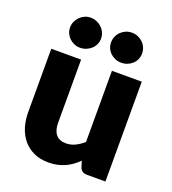

<svg xmlns="http://www.w3.org/2000/svg" viewBox="-134 -828 838 937"><g transform="rotate(20 285.0 -359.5)"><path d="M517.5 -518.5V0H421.5Q392.5 0 383.5 -26L374.5 -56Q359.5 -41.5 343.5 -29.8Q327.5 -18 309.2 -9.8Q291 -1.5 269.8 3.2Q248.5 8 223.5 8Q181 8 148.2 -6.8Q115.5 -21.5 93 -48Q70.5 -74.5 59 -110.5Q47.5 -146.5 47.5 -189.5V-518.5H202.5V-189.5Q202.5 -151 220 -130Q237.5 -109 271.5 -109Q297 -109 319.2 -119.8Q341.5 -130.5 362.5 -149V-518.5ZM472 -647.5Q472 -631.5 465.8 -617.5Q459.5 -603.5 448.5 -593.2Q437.5 -583 422.8 -577Q408 -571 391 -571Q374.5 -571 360 -577Q345.5 -583 334.5 -593.2Q323.5 -603.5 317.2 -617.5Q311 -631.5 311 -647.5Q311 -664 317.2 -678.5Q323.5 -693 334.5 -703.8Q345.5 -714.5 360 -720.8Q374.5 -727 391 -727Q408 -727 422.8 -720.8Q437.5 -714.5 448.5 -703.8Q459.5 -693 465.8 -678.5Q472 -664 472 -647.5ZM259 -647.5Q259 -631.5 252.5 -617.5Q246 -603.5 234.8 -593.2Q223.5 -583 208.8 -577Q194 -571 177 -571Q161 -571 146.8 -577Q132.5 -583 121.8 -593.2Q111 -603.5 104.5 -617.5Q98 -631.5 98 -647.5Q98 -664 104.5 -678.5Q111 -693 121.8 -703.8Q132.5 -714.5 146.8 -720.8Q161 -727 177 -727Q194 -727 208.8 -720.8Q223.5 -714.5 234.8 -703.8Q246 -693 252.5 -678.5Q259 -664 259 -647.5Z"/></g></svg>

Font: Lato
Style: Regular
Weight: 900
Designer: Lukasz Dziedzic with Adam Twardoch and Botio Nikoltchev
Foundry: tyPoland Lukasz Dziedzic
Version: Version 2.010; 2014-09-01; http://www.latofonts.com/; ttfaut